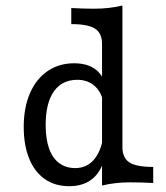

<svg xmlns="http://www.w3.org/2000/svg" viewBox="-20 -652 592 684"><path d="M233.9 -566.1V-623.4Q275 -621 316.1 -621Q369.4 -621 416.1 -632.3V-128.2Q416.1 -89.5 441.1 -73.4Q466.1 -57.3 525.8 -57.3V0Q486.3 -2.4 443.5 -2.4Q390.3 -2.4 343.5 8.9V-495.2Q343.5 -533.9 318.5 -550Q293.5 -566.1 233.9 -566.1ZM64.5 -200Q64.5 -268.5 86.7 -319.8Q108.9 -371 149.6 -398.8Q190.3 -426.6 244.4 -426.6Q273.4 -426.6 296 -418.1Q318.5 -409.7 333.5 -392.7Q348.4 -375.8 354.8 -351.6L344.4 -303.2Q333.9 -333.9 310.9 -350.8Q287.9 -367.7 255.6 -367.7Q200.8 -367.7 171.8 -326.2Q142.7 -284.7 142.7 -206.5Q142.7 -157.3 154.8 -123Q166.9 -88.7 190.7 -71Q214.5 -53.2 248.4 -53.2Q288.7 -53.2 314.5 -83.1Q340.3 -112.9 348.4 -167.7L356.5 -116.1Q350 -54 316.5 -21.4Q283.1 11.3 226.6 11.3Q175.8 11.3 139.5 -14.1Q103.2 -39.5 83.9 -87.1Q64.5 -134.7 64.5 -200Z"/></svg>

Font: Playfair Micro SmCond SmLight
Style: Regular
Weight: 360
Width: 4
Designer: Claus Eggers Sørensen
Foundry: Claus Eggers Sørensen
Version: Version 2.100;Glyphs 3.2 (3219)